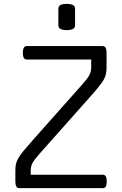

<svg xmlns="http://www.w3.org/2000/svg" viewBox="-20 -980 635 1000"><path d="M439 -464 184 -177Q157 -146 148.5 -129.5Q140 -113 140 -90V-70H516Q536 -70 536 -35Q536 0 516 0H80Q60 0 60 -35V-92Q60 -111 63 -125.5Q66 -140 75.5 -156.5Q85 -173 104.5 -196.5Q124 -220 156 -256L411 -543Q437 -572 446 -590Q455 -608 455 -630V-670H119Q99 -670 99 -705Q99 -740 119 -740H515Q535 -740 535 -705V-628Q535 -603 528.5 -583.5Q522 -564 502 -538Q482 -512 439 -464ZM371 -848Q371 -834 358.5 -828.5Q346 -823 328 -823Q309 -823 296.5 -828.5Q284 -834 284 -848V-935Q284 -949 296.5 -954.5Q309 -960 327 -960Q346 -960 358.5 -954.5Q371 -949 371 -935Z"/></svg>

Font: Offside
Style: Regular
Weight: 400
Designer: Eduardo Rodriguez Tunni
Foundry: Eduardo Rodriguez Tunni
Version: Version 1.002; ttfautohint (v1.8.4.7-5d5b);gftools[0.9.23]